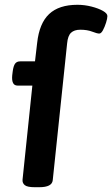

<svg xmlns="http://www.w3.org/2000/svg" viewBox="-20 -779 468 801"><path d="M125 2Q94 2 83.5 -6.5Q73 -15 74 -29L115 -422H53Q27 -422 31 -465L33 -481Q36 -504 43 -513.5Q50 -523 64 -523H126L135 -600Q144 -682 185 -720.5Q226 -759 303 -759Q333 -759 362 -751.5Q391 -744 409.5 -733.5Q428 -723 428 -712Q428 -702 422.5 -684.5Q417 -667 409.5 -653Q402 -639 394 -639Q385 -639 364.5 -647Q344 -655 315 -655Q290 -655 276.5 -642.5Q263 -630 260 -598L200 -27Q197 2 144 2Z"/></svg>

Font: Asap Expanded Expanded SemiBold
Style: Italic
Weight: 600
Width: 7
Italic angle: -6°
Designer: Pablo Cosgaya
Foundry: Omnibus-Type
Version: Version 3.001; ttfautohint (v1.8.4.7-5d5b)